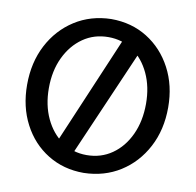

<svg xmlns="http://www.w3.org/2000/svg" viewBox="-79 -777 888 872"><g transform="rotate(10 364.5 -341.0)"><path d="M362 14Q269 14 196 -31Q123 -76 81.5 -155.5Q40 -235 40 -336Q40 -439 82 -519.5Q124 -600 197.5 -647Q271 -694 365 -696Q459 -696 532 -650.5Q605 -605 647 -525.5Q689 -446 689 -345Q689 -242 646.5 -161.5Q604 -81 530.5 -34.5Q457 12 362 14ZM361 -68Q427 -68 478 -103.5Q529 -139 558 -201.5Q587 -264 587 -344Q587 -422 558.5 -483Q530 -544 480.5 -578.5Q431 -613 367 -613Q301 -613 250 -577.5Q199 -542 169.5 -480Q140 -418 140 -338Q140 -260 168.5 -199Q197 -138 247 -103Q297 -68 361 -68ZM288 -40 208 -79 443 -632 522 -579Z"/></g></svg>

Font: Catamaran Thin Medium
Style: Regular
Weight: 500
Version: Version 2.000